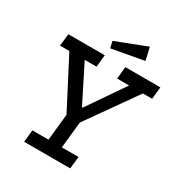

<svg xmlns="http://www.w3.org/2000/svg" viewBox="-189 -951 1017 1083"><g transform="rotate(30 319.0 -409.5)"><path d="M630 -571H570L344 -251L326 -79H435L426 0H126L134 -79H239L257 -251L91 -571H30L39 -650H276L268 -571H191L311 -332H316L480 -571H402L410 -650H638ZM283 -699 273 -742 472 -819 491 -737Z"/></g></svg>

Font: Zilla Slab Medium
Style: Regular
Weight: 500
Designer: Typotheque.com
Foundry: Typotheque type foundry
Version: Version 1.1; 2017